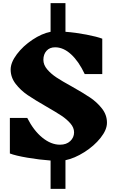

<svg xmlns="http://www.w3.org/2000/svg" viewBox="-20 -1006 740 1226"><path d="M398 17V200H303V19Q232 14 155.5 1Q79 -12 43 -26V-253H154Q195 -172 250.5 -127Q306 -82 363 -82Q404 -82 428.5 -105Q453 -128 453 -161Q453 -191 429.5 -218Q406 -245 372 -267.5Q338 -290 277 -325Q202 -368 157 -398.5Q112 -429 80 -470.5Q48 -512 48 -562Q48 -607 87.5 -659.5Q127 -712 187 -752Q247 -792 303 -803V-986H398V-803Q464 -798 531.5 -785Q599 -772 633 -759V-533H521Q483 -614 434 -659Q385 -704 332 -704Q297 -704 277 -681.5Q257 -659 257 -624Q257 -592 281 -563.5Q305 -535 340.5 -511.5Q376 -488 438 -454Q511 -413 555.5 -383Q600 -353 631.5 -312.5Q663 -272 663 -223V-222Q663 -177 622 -125.5Q581 -74 518.5 -34.5Q456 5 398 17Z"/></svg>

Font: Inknut Antiqua ExtraBold
Style: Regular
Weight: 800
Designer: Claus Eggers Sørensen
Foundry: Claus Eggers Sørensen
Version: Version 1.003; ttfautohint (v1.8.2) -l 8 -r 50 -G 200 -x 14 